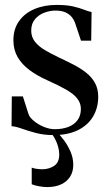

<svg xmlns="http://www.w3.org/2000/svg" viewBox="-20 -539 444 781"><path d="M197 10.5Q159 10.5 126 1.8Q93 -7 67.8 -16Q42.5 -25 27 -25.5L28 -147H73L96 -75Q100.5 -61.5 117.5 -47.2Q134.5 -33 157.8 -23.2Q181 -13.5 203 -13.5Q234.5 -13.5 258.2 -22.8Q282 -32 295.5 -50.5Q309 -69 309 -96Q309 -119.5 294.2 -138.2Q279.5 -157 249.5 -174.2Q219.5 -191.5 174.5 -211.5Q131.5 -230.5 100 -254Q68.5 -277.5 51.5 -307.2Q34.5 -337 34.5 -375Q34.5 -421 57.5 -453.2Q80.5 -485.5 120.2 -502.2Q160 -519 210 -519Q251 -519 277.8 -512.8Q304.5 -506.5 322 -499.5Q339.5 -492.5 352.5 -490L351 -373.5H309.5L286.5 -442.5Q282 -456.5 272.5 -468.8Q263 -481 246.8 -488.5Q230.5 -496 205 -496Q184 -496 161.2 -487.8Q138.5 -479.5 122.8 -461.5Q107 -443.5 107 -414.5Q107 -388.5 122.2 -369.2Q137.5 -350 163 -335Q188.5 -320 219 -305.5Q250 -291 278.8 -276.2Q307.5 -261.5 330.2 -243.5Q353 -225.5 366.2 -201.8Q379.5 -178 379.5 -145.5Q379.5 -100.5 358.5 -65Q337.5 -29.5 296.8 -9.5Q256 10.5 197 10.5ZM172 222Q158 222 139.5 218.8Q121 215.5 109 210.5V143Q119 146.5 130.8 148Q142.5 149.5 151.5 149.5Q179 149.5 200 135.8Q221 122 221 89.5Q221 73.5 216.2 57Q211.5 40.5 203.5 25.5Q195.5 10.5 186 -1L200.5 -6L212 -1Q225 11 240.2 31.5Q255.5 52 266.8 77.8Q278 103.5 278 131.5Q278 160 264.8 180.2Q251.5 200.5 228 211.2Q204.5 222 172 222Z"/></svg>

Font: Merriweather 144pt
Style: Regular
Weight: 400
Version: Version 2.100